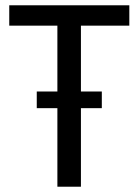

<svg xmlns="http://www.w3.org/2000/svg" viewBox="-20 -706 524 726"><path d="M197 0V-297H119V-360H197V-609H15V-686H469V-609H286V-360H365V-297H286V0Z"/></svg>

Font: Archivo Condensed
Style: Regular
Weight: 400
Width: 3
Designer: Hector Gatti
Foundry: Omnibus-Type
Version: Version 2.001; ttfautohint (v1.8.3)